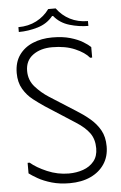

<svg xmlns="http://www.w3.org/2000/svg" viewBox="-58 -893 597 946"><g transform="rotate(-5 240.0 -420.0)"><path d="M445 -153Q445 -103 420.5 -66Q396 -29 352 -8.5Q308 12 248 12Q199 12 159.5 0.5Q120 -11 92 -27Q64 -43 50 -54V-106H60Q90 -80 141.5 -58Q193 -36 248 -36Q286 -36 319 -47.5Q352 -59 372.5 -84Q393 -109 393 -148Q393 -193 371 -223.5Q349 -254 305 -282L159 -376Q132 -394 103 -416.5Q74 -439 54.5 -472Q35 -505 35 -551Q35 -604 60 -639.5Q85 -675 128 -693Q171 -711 224 -711Q276 -711 313.5 -700Q351 -689 375.5 -674Q400 -659 412 -647V-595H402Q380 -622 332.5 -642.5Q285 -663 220 -663Q162 -663 124.5 -635.5Q87 -608 87 -557Q87 -511 116.5 -478Q146 -445 182 -422L314 -338Q348 -317 378 -291.5Q408 -266 426.5 -233Q445 -200 445 -153ZM217 -852H254Q280 -816 319 -796Q358 -776 407 -776V-752Q361 -752 314 -766Q267 -780 238 -816H233Q204 -780 157 -766Q110 -752 63 -752V-776Q113 -776 152.5 -796.5Q192 -817 217 -852Z"/></g></svg>

Font: Phudu Light
Style: Regular
Weight: 300
Version: Version 1.005;gftools[0.9.23]